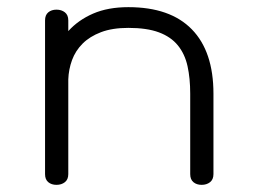

<svg xmlns="http://www.w3.org/2000/svg" viewBox="-20 -446 719 537"><path d="M512 -184Q512 -227 504.5 -261Q497 -295 477.5 -319Q458 -343 424.5 -355.5Q391 -368 339 -368Q294 -368 262.5 -356Q231 -344 211 -324Q191 -304 181.5 -278Q172 -252 171 -224V41Q171 56 161.5 63.5Q152 71 138 71Q124 71 115 63.5Q106 56 106 41V-389Q106 -404 115 -411.5Q124 -419 138 -419Q152 -419 161.5 -411.5Q171 -404 171 -389V-359Q199 -390 240.5 -408Q282 -426 339 -426Q456 -426 516.5 -364Q577 -302 577 -184V41Q577 56 567.5 63.5Q558 71 544 71Q530 71 521 63.5Q512 56 512 41V-184Z"/></svg>

Font: Cafe24 Ssurround air
Style: Light
Weight: 300
Designer: Cafe24 thkim, hmlim, mnelim, sdjeong, hskwak & 4IRTF
Foundry: Cafe24
Version: Version 1.001